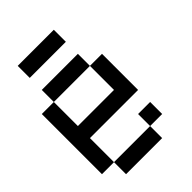

<svg xmlns="http://www.w3.org/2000/svg" viewBox="-220 -928 940 940"><g transform="rotate(-45 250.0 -458.0)"><path d="M0 -166.7V-583.3H83.3V-416.7H333.3V-583.3H416.7V-333.3H83.3V-166.7ZM83.3 -166.7H333.3V-83.3H83.3ZM83.3 -583.3V-666.7H333.3V-583.3ZM83.3 -750V-833.3H333.3V-750ZM333.3 -166.7V-250H416.7V-166.7Z"/></g></svg>

Font: GalmuriMono11 Regular
Style: Regular
Weight: 400
Designer: Lee Minseo (quiple)
Version: Version 2.399;hotconv 1.1.1;makeotfexe 2.6.0 DEVELOPMENT